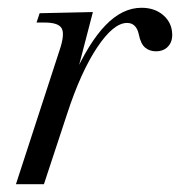

<svg xmlns="http://www.w3.org/2000/svg" viewBox="-20 -474 463 494"><path d="M21 0 133 -344Q147 -385 139 -400.5Q131 -416 95 -416H74L82 -440L219 -443L173 -266L168 -274Q208 -364 251.5 -409Q295 -454 344 -454Q378 -454 400 -435Q422 -416 423 -387Q424 -367 412.5 -354.5Q401 -342 381 -342Q365 -342 353.5 -351.5Q342 -361 337 -386Q334 -400 326.5 -407.5Q319 -415 307 -415Q272 -415 230 -352Q188 -289 153 -182L93 0Z"/></svg>

Font: Baskervville
Style: Italic
Weight: 400
Italic angle: -18°
Designer: ANRT
Foundry: ANRT
Version: Version 1.100